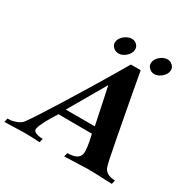

<svg xmlns="http://www.w3.org/2000/svg" viewBox="-223 -1026 1192 1202"><g transform="rotate(30 373.5 -425.0)"><path d="M745 -28 738 0Q620 -6 560 -6L394 0L401 -28Q482 -28 491 -76Q494 -92 489.5 -125.5Q485 -159 479 -184L473 -210L231 -211Q164 -107 155 -64Q151 -46 171.5 -37Q192 -28 223 -28L216 0Q154 -4 106 -4L-38 0L-32 -28Q-24 -28 -11 -28.5Q2 -29 30 -39Q58 -49 72 -68Q117 -130 216 -289.5Q315 -449 392 -578L468 -707H539Q539 -705 565.5 -561Q592 -417 622 -260Q652 -103 660 -79Q675 -30 745 -28ZM466 -259 410 -525 256 -259ZM703 -800Q702 -773 676.5 -750.5Q651 -728 624 -728Q603 -728 587 -743Q571 -758 572 -779Q573 -806 598.5 -828Q624 -850 652 -850Q673 -850 688.5 -835Q704 -820 703 -800ZM444 -800Q443 -773 418 -750.5Q393 -728 366 -728Q344 -728 327.5 -743Q311 -758 312 -779Q314 -807 340 -828.5Q366 -850 394 -850Q415 -850 430 -835.5Q445 -821 444 -800Z"/></g></svg>

Font: GFS Artemisia
Style: Bold Italic
Weight: 700
Italic angle: -12°
Designer: Designed by Takis Katsoulidis and George D. Matthiopoulos.
Foundry: Designed by Takis Katsoulidis and George D. Matthiopoulos.
Version: Version 1.0